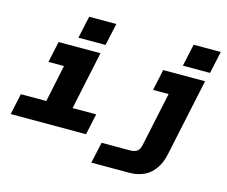

<svg xmlns="http://www.w3.org/2000/svg" viewBox="-126 -957 1553 1312"><g transform="rotate(15 650.0 -301.5)"><path d="M35 -149H215L270 -411H160L192 -560H488L401 -149H568L536 0H3ZM349 -781H541L507 -624H315ZM885 178H621L654 29H851Q887 29 904.5 16Q922 3 929 -29L1010 -411H900L932 -560H1228L1111 -9Q1092 79 1036 128.5Q980 178 885 178ZM1088 -781H1280L1246 -624H1054Z"/></g></svg>

Font: Azeret Mono ExtraBold
Style: Italic
Weight: 800
Italic angle: -12°
Designer: Martin Vácha
Foundry: Displaay
Version: Version 1.000; Glyphs 3.0.3, build 3074